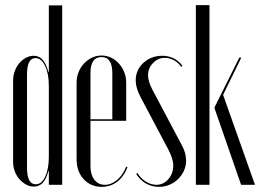

<svg xmlns="http://www.w3.org/2000/svg" viewBox="-20 -719 1012 747"><path d="M170 -53H168Q153 7 112 7Q96 7 81.5 -1Q67 -9 55.5 -22Q44 -35 37.5 -52.5Q31 -70 31 -89V-405Q31 -425 37.5 -442.5Q44 -460 55 -473Q66 -486 80.5 -494Q95 -502 111 -502Q131 -502 145 -487.5Q159 -473 168 -440H170V-698H222V0H170ZM170 -385Q170 -432 155.5 -462.5Q141 -493 118 -493Q85 -493 85 -428V-67Q85 -2 119 -2Q142 -2 156 -32Q170 -62 170 -110Z M278 -397Q278 -419 285.5 -438Q293 -457 306.5 -471.5Q320 -486 337.5 -494.5Q355 -503 375 -503Q395 -503 412.5 -494.5Q430 -486 443 -471.5Q456 -457 463.5 -438Q471 -419 471 -397V-249H332V-73Q332 -40 347 -20Q362 0 388 0Q413 0 436 -19.5Q459 -39 471 -71L476 -68Q462 -32 436 -12Q410 8 376 8Q333 8 305.5 -22Q278 -52 278 -100ZM417 -255V-434Q417 -497 375 -497Q332 -497 332 -434V-255Z M685 -459Q673 -476 656 -485Q639 -494 621 -494Q595 -494 575.5 -474Q556 -454 556 -426Q556 -402 573 -370L688 -153Q704 -124 704 -94Q704 -73 695.5 -54.5Q687 -36 672.5 -22Q658 -8 639 0Q620 8 598 8Q571 8 548 -5Q525 -18 510 -42L515 -46Q527 -25 547.5 -12.5Q568 0 588 0Q616 0 635 -22Q654 -44 654 -75Q654 -101 634 -139L527 -341Q508 -377 508 -406Q508 -447 538 -474.5Q568 -502 611 -502Q660 -502 690 -463Z M795 0H742V-699H795ZM848 -350 972 0H918L815 -297V-302L911 -495H919Z"/></svg>

Font: Moniqa Cond Display
Style: Regular
Weight: 400
Width: 3
Designer: Rajesh Rajput
Foundry: Rajesh Rajput
Version: Version 1.000